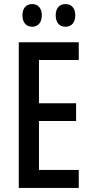

<svg xmlns="http://www.w3.org/2000/svg" viewBox="-20 -1014 452 941"><path d="M90 -939C90 -902 110 -883 138 -883C165 -883 185 -902 185 -939C185 -975 165 -994 138 -994C110 -994 90 -976 90 -939ZM253 -939C253 -902 272 -883 301 -883C329 -883 349 -902 349 -939C349 -975 329 -994 301 -994C273 -994 253 -976 253 -939ZM366 -93V-181H171V-421H353V-508H171V-720H366V-807H72V-93Z"/></svg>

Font: Noto Sans Kannada UI ExtraCondensed Medium
Style: Regular
Weight: 500
Width: 2
Designer: Jelle Bosma - Monotype Design Team
Foundry: Monotype Imaging Inc.
Version: Version 2.005